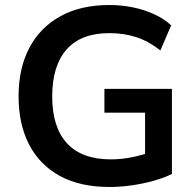

<svg xmlns="http://www.w3.org/2000/svg" viewBox="-20 -735 776 765"><path d="M416 10Q299 10 218.5 -34Q138 -78 96 -159Q54 -240 54 -351Q54 -463 97 -544.5Q140 -626 221 -670.5Q302 -715 415 -715Q465 -715 510.5 -705.5Q556 -696 595 -678Q634 -660 662 -634L619 -534Q572 -571 523 -587Q474 -603 415 -603Q303 -603 245.5 -538Q188 -473 188 -351Q188 -228 247 -164Q306 -100 422 -100Q462 -100 503 -108Q544 -116 583 -130L558 -73V-286H396V-381H665V-42Q633 -26 591.5 -14.5Q550 -3 505 3.5Q460 10 416 10Z"/></svg>

Font: Nunito Sans 12pt ExtraLight
Style: Bold
Weight: 700
Version: Version 3.101;gftools[0.9.27]